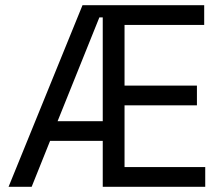

<svg xmlns="http://www.w3.org/2000/svg" viewBox="-20 -720 847 740"><path d="M376 0V-177H173L102 0H13L298 -700H767V-624H460V-390H739V-314H460V-76H771V0ZM376 -253V-653H363L202 -253Z"/></svg>

Font: Space Grotesk Frontify
Style: Regular
Weight: 400
Designer: Florian Karsten
Version: Version 2.000